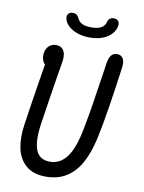

<svg xmlns="http://www.w3.org/2000/svg" viewBox="-102 -1020 824 1100"><g transform="rotate(10 310.0 -469.5)"><path d="M70.8 -264.2Q87 -376.3 116.3 -558.5Q125.2 -609.3 133.5 -660L146.8 -614.3Q127.3 -614.3 117.5 -631.8Q107.7 -649.3 107.7 -671.8Q107.7 -690.8 115.2 -706.8Q122.7 -722.8 136.9 -732.3Q151.2 -741.8 170.7 -741.8Q189.3 -741.8 202.7 -732.6Q216 -723.3 221.4 -703.8Q226.8 -684.2 222.2 -654.2Q216.7 -618.7 203 -536.8Q193.3 -476.5 184.2 -417.4Q175 -358.3 163.8 -283.8Q148.7 -184.5 168.2 -130.9Q187.8 -77.3 251.2 -77.3Q309.8 -77.3 349.1 -130.2Q388.3 -183 409.8 -299.3Q432.8 -415.5 465.5 -640.8L472 -686Q476.8 -719.3 489.1 -735.3Q501.3 -751.3 523.3 -751.3Q540.2 -751.3 550.4 -742.6Q560.7 -733.8 564.2 -718.7Q567.8 -703.5 565.3 -684.7Q550.7 -574 531.7 -453Q512.7 -332 496.8 -260.7Q477.8 -172.2 444.9 -112.1Q412 -52 361.7 -20.5Q311.3 11 242 11Q168.8 11 126.4 -25.8Q84 -62.5 71.3 -124.4Q58.7 -186.3 70.8 -264.2ZM201.3 -903.7Q198.7 -919.5 207.1 -929.4Q215.5 -939.3 230.2 -940Q246 -940.7 254.8 -934.1Q263.7 -927.5 270.3 -913.2Q279.7 -893.8 298.9 -885.2Q318.2 -876.5 350.2 -876.5Q389 -876.5 409.2 -888.5Q429.3 -900.5 434.5 -923.7Q438 -936.7 447.4 -943.7Q456.8 -950.7 472.5 -950Q487.2 -949.3 495.3 -939.7Q503.5 -930 501.7 -914.8Q498.3 -887.8 479.4 -865.8Q460.5 -843.7 427.8 -830.7Q395 -817.7 351.5 -817.7Q308.5 -817.7 275.7 -830.2Q242.8 -842.7 223.8 -862.4Q204.8 -882.2 201.3 -903.7Z"/></g></svg>

Font: Monaspace Radon Var
Style: Regular
Weight: 400
Designer: Riley Cran and the Lettermatic Team
Version: Version 1.000 (Monaspace Radon Var)